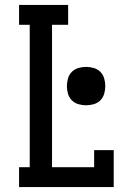

<svg xmlns="http://www.w3.org/2000/svg" viewBox="-20 -755 540 775"><path d="M57 0V-80H100V-655H57V-735H255V-655H190V-80H360V-149H439V0ZM327 -330Q312 -330 296.5 -334.5Q281 -339 270 -350Q259 -361 254.5 -376.5Q250 -392 250 -407Q250 -423 254.5 -438.5Q259 -454 270 -465Q281 -476 296.5 -480.5Q312 -485 327 -485Q343 -485 358.5 -480.5Q374 -476 385 -465Q396 -454 400.5 -438.5Q405 -423 405 -407Q405 -392 400.5 -376.5Q396 -361 385 -350Q374 -339 358.5 -334.5Q343 -330 327 -330Z"/></svg>

Font: Iosevka Curly Slab Medium
Style: Regular
Weight: 500
Monospace: yes
Designer: Belleve Invis
Foundry: Belleve Invis
Version: Version 22.1.2; ttfautohint (v1.8.4)